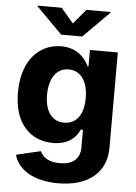

<svg xmlns="http://www.w3.org/2000/svg" viewBox="-63 -817 763 1079"><g transform="rotate(5 318.0 -277.0)"><path d="M306.6 215.8C465.3 215.8 576.7 140.6 576.7 -8.8V-545.9H419.4V-453.1H414.1C393.6 -499.5 346.7 -552.7 257.3 -552.7C139.6 -552.7 37.1 -461.4 37.1 -273.4C37.1 -90.8 136.2 -7.3 257.3 -7.3C341.8 -7.3 386.7 -48.8 407.2 -95.7H419.4V2.4C419.4 70.8 377.4 102.5 305.7 102.5C239.7 102.5 206.5 74.7 194.8 44.4L56.6 76.7C78.6 159.2 166.5 215.8 306.6 215.8ZM310.1 -126.5C239.7 -126.5 201.2 -182.6 201.2 -273.9C201.2 -364.7 239.3 -426.8 310.1 -426.8C379.9 -426.8 419.4 -367.2 419.4 -273.9C419.4 -181.6 379.4 -126.5 310.1 -126.5ZM240.7 -768.6H104.5V-765.1L251 -617.7H369.6L516.6 -765.1V-768.6H379.9L310.5 -686Z"/></g></svg>

Font: Raveo
Style: Bold
Weight: 700
Designer: Jakub Foglar, Rasmus Andersson (Inter)
Foundry: Jakubfoglar.com
Version: Version 1.100;Glyphs 3.2.3 (3260)